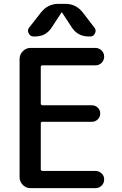

<svg xmlns="http://www.w3.org/2000/svg" viewBox="-20 -980 634 1000"><path d="M320.3 -960Q376 -960 411.1 -915L472.7 -835Q482.4 -822.3 474.6 -806.2Q466.8 -790 450.2 -790H441.4Q384.8 -790 353.5 -837.9L303.7 -914.1Q303.7 -915 301.8 -915Q299.8 -915 299.8 -914.1L250 -837.9Q219.7 -790 163.1 -790H154.3Q137.7 -790 129.4 -806.2Q121.1 -822.3 130.9 -835L193.4 -915Q228.5 -960 284.2 -960ZM138.7 0Q115.2 0 98.6 -17.1Q82 -34.2 82 -56.6V-672.9Q82 -696.3 99.1 -713.4Q116.2 -730.5 138.7 -730.5H476.6Q495.1 -730.5 508.8 -717.3Q522.5 -704.1 522.5 -685.1Q522.5 -666 509.3 -652.8Q496.1 -639.6 476.6 -639.6H201.2Q192.4 -639.6 192.4 -631.8V-441.4Q192.4 -432.6 201.2 -431.6H459Q476.6 -431.6 489.3 -419.4Q502 -407.2 502 -389.2Q502 -371.1 489.3 -358.4Q476.6 -345.7 459 -345.7H201.2Q192.4 -345.7 192.4 -337.9V-98.6Q192.4 -89.8 201.2 -89.8H476.6Q495.1 -89.8 508.8 -77.1Q522.5 -64.5 522.5 -45.4Q522.5 -26.4 509.3 -13.2Q496.1 0 476.6 0Z"/></svg>

Font: Rounded Mgen+ 2p medium
Style: Regular
Weight: 500
Designer: [Source Han Sans]
Ryoko NISHIZUKA  (kana & ideographs); Paul D. Hunt (Latin, Greek & Cyrillic); Wenlong ZHANG  (bopomofo
Version: Version 1.059.20150602